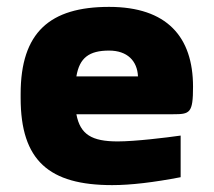

<svg xmlns="http://www.w3.org/2000/svg" viewBox="-20 -529 621 558"><path d="M541 -277C541 -422 465 -509 297 -509C125 -509 40 -435 40 -256V-244C40 -62 123 9 306 9C360 9 427 1 505 -14V-135C463 -129 373 -118 322 -118C247 -118 213 -138 202 -197H483C532 -197 541 -200 541 -277ZM202 -307C211 -361 239 -382 297 -382C350 -382 379 -352 381 -307Z"/></svg>

Font: LT Wave Text Black
Style: Regular
Weight: 900
Designer: Daniel Lyons
Version: Version 2.5 (Glyphs App)